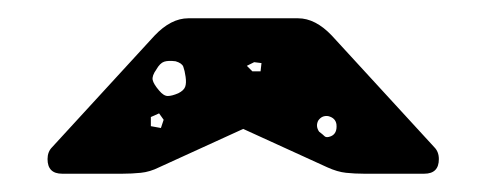

<svg xmlns="http://www.w3.org/2000/svg" viewBox="-20 -785 532 210"><path d="M48 -595Q32 -595 32 -611Q32 -619 37 -624L149 -746Q167 -765 186 -765H306Q325 -765 343 -746L455 -624Q460 -619 460 -611Q460 -595 444 -595H378Q368 -595 358.5 -596Q349 -597 338 -602L246 -644L154 -602Q144 -597 134 -596Q124 -595 114 -595ZM183 -701Q182 -708 180.5 -712Q179 -716 172 -718Q164 -719 159.5 -717.5Q155 -716 151 -709Q146 -702 147 -697.5Q148 -693 154 -686Q159 -680 163.5 -680Q168 -680 175 -683Q181 -686 182.5 -690Q184 -694 183 -701ZM266 -716 258 -717 250 -713 256 -707H265ZM154 -661 145 -657V-647L156 -645L159 -654ZM339 -658Q332 -659 328 -653Q325 -647 329 -641Q333 -638 335 -636Q337 -634 342 -636Q349 -639 348 -649Q347 -656 339 -658Z"/></svg>

Font: Rubik Moonrocks
Style: Regular
Weight: 400
Designer: Hubert and Fischer, NaN
Foundry: Hubert and Fischer, NaN
Version: Version 2.200